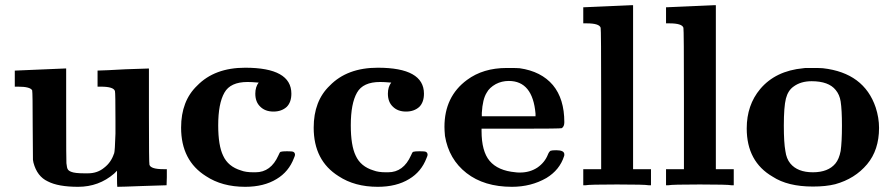

<svg xmlns="http://www.w3.org/2000/svg" viewBox="-20 -714 3441 740"><path d="M40 -442 134 -446 229 -450H235V-273Q235 -90 236 -85Q238 -66 241 -62Q244 -56 254 -52Q268 -46 304 -46H319Q356 -46 382 -68Q408 -88 419 -121L420 -123Q423 -132 425 -199V-207V-249Q425 -357 423 -363Q418 -380 369 -380H356V-442Q362 -442 397 -443.5Q432 -445 463 -447Q545 -450 554 -450V-267Q554 -85 556 -79Q561 -62 610 -62H623V-31L622 0Q604 0 527 3Q451 6 432 6Q431 -4 431 -25V-56L420 -45Q361 6 281 6Q204 6 164 -15Q123 -34 109 -87L107 -98L106 -230Q106 -356 104 -366Q96 -380 50 -380H37V-442Z M845 -357Q821 -315 821 -231Q821 -153 840 -114Q859 -72 909 -57Q927 -50 956 -50H965Q1024 -50 1053 -115Q1058 -128 1062 -129Q1068 -131 1086 -131Q1106 -131 1110 -129Q1117 -126 1117 -117Q1117 -114 1113 -105Q1093 -52 1046 -24Q997 6 925 6Q836 6 774 -35Q678 -95 678 -222Q678 -325 740 -384Q807 -453 925 -453Q1103 -453 1103 -353Q1103 -320 1085 -302Q1065 -284 1034 -284Q1002 -284 983 -303Q964 -321 964 -353Q964 -379 977 -396H972Q950 -398 934 -398Q868 -398 845 -357Z M1356 -357Q1332 -315 1332 -231Q1332 -153 1351 -114Q1370 -72 1420 -57Q1438 -50 1467 -50H1476Q1535 -50 1564 -115Q1569 -128 1573 -129Q1579 -131 1597 -131Q1617 -131 1621 -129Q1628 -126 1628 -117Q1628 -114 1624 -105Q1604 -52 1557 -24Q1508 6 1436 6Q1347 6 1285 -35Q1189 -95 1189 -222Q1189 -325 1251 -384Q1318 -453 1436 -453Q1614 -453 1614 -353Q1614 -320 1596 -302Q1576 -284 1545 -284Q1513 -284 1494 -303Q1475 -321 1475 -353Q1475 -379 1488 -396H1483Q1461 -398 1445 -398Q1379 -398 1356 -357Z M1933 -452Q1978 -452 1983 -451Q2066 -439 2111 -386Q2155 -333 2155 -243Q2155 -226 2145 -220Q2139 -218 1988 -218H1836V-209Q1836 -131 1867 -94Q1899 -56 1967 -50Q1971 -49 1984 -49Q2022 -49 2051 -68Q2080 -88 2092 -119Q2096 -129 2102 -133Q2108 -135 2124 -135Q2155 -135 2155 -119Q2155 -113 2154 -112Q2137 -59 2086 -28Q2027 6 1953 6Q1846 6 1778 -47Q1710 -100 1695 -190Q1693 -212 1693 -225Q1693 -342 1780 -406Q1842 -452 1933 -452ZM2044 -276Q2033 -402 1941 -402Q1914 -402 1891 -390Q1866 -376 1856 -357Q1840 -332 1837 -279V-266H2044Z M2231 -686Q2262 -687 2323 -690L2414 -694H2420V-62H2489V0H2480Q2466 -3 2358 -3Q2250 -3 2237 0H2228V-62H2297V-332Q2297 -601 2295 -607Q2290 -624 2241 -624H2228V-686Z M2550 -686Q2581 -687 2642 -690L2733 -694H2739V-62H2808V0H2799Q2785 -3 2677 -3Q2569 -3 2556 0H2547V-62H2616V-332Q2616 -601 2614 -607Q2609 -624 2560 -624H2547V-686Z M3105 -452Q3147 -452 3152 -451Q3310 -433 3355 -300Q3368 -260 3368 -221Q3368 -136 3322 -81Q3275 -25 3199 -4Q3163 5 3113 5Q3016 5 2958 -33Q2858 -91 2858 -219Q2858 -309 2910 -371Q2969 -441 3076 -451Q3080 -452 3091 -452ZM3108 -401Q3066 -401 3038 -380Q3017 -365 3009 -334Q3001 -302 3001 -230Q3001 -164 3007 -132Q3011 -102 3026 -84Q3054 -50 3113 -50Q3172 -50 3200 -84Q3214 -101 3220 -132Q3225 -167 3225 -230Q3225 -291 3220 -323Q3216 -349 3201 -367Q3174 -401 3108 -401Z"/></svg>

Font: KaTeX_Main
Style: Bold
Weight: 700
Version: Version